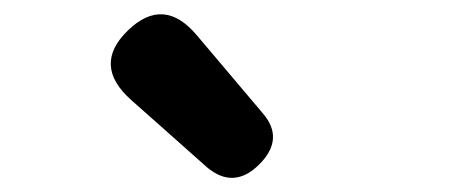

<svg xmlns="http://www.w3.org/2000/svg" viewBox="-20 -918 666 271"><path d="M272 -682 209 -738 165 -777Q110 -826 160.5 -875Q211 -924 258 -868L351 -758Q382 -722 346 -686Q310 -650 272 -682Z"/></svg>

Font: GenSenRounded JP B
Style: Regular
Weight: 700
Version: Version 1.501;PS 1;hotconv 16.6.51;makeotf.lib2.5.65220